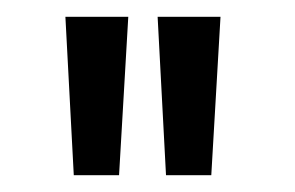

<svg xmlns="http://www.w3.org/2000/svg" viewBox="-20 -720 352 229"><path d="M133 -700 122 -511H68L58 -700ZM243 -700 232 -511H178L168 -700Z"/></svg>

Font: Bebas Neue Regular
Style: Regular
Weight: 400
Designer: Ryoichi Tsunekawa & LGV (GE)
Foundry: Free Software Foundation, Inc.
Version: Version 1.003 August 13, 2016